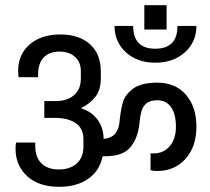

<svg xmlns="http://www.w3.org/2000/svg" viewBox="-20 -775 809 741"><path d="M623 -661H537V-755H623ZM422 -675H494Q494 -587 579 -587Q665 -587 665 -675H738Q738 -613 693.5 -573Q649 -533 579 -533Q510 -533 466 -573Q422 -613 422 -675ZM738 -286Q738 -209 696 -162Q654 -115 586 -115Q572 -115 561 -118V-183H573Q612 -183 635.5 -211.5Q659 -240 659 -285Q659 -334 640.5 -361Q622 -388 587 -388Q559 -388 545 -376Q531 -364 526 -346Q521 -328 518 -298Q512 -241 483 -206.5Q454 -172 387 -172H376Q365 -116 320.5 -85Q276 -54 208 -54Q130 -54 85 -95Q40 -136 40 -201Q40 -215 42 -225H116V-213Q116 -168 140 -144.5Q164 -121 207 -121Q250 -121 275.5 -143.5Q301 -166 302 -207V-237Q302 -279 272.5 -299.5Q243 -320 193 -320H151V-385H196Q239 -385 265.5 -407.5Q292 -430 292 -472V-500Q292 -536 269 -556Q246 -576 209 -576Q171 -576 149 -553.5Q127 -531 127 -487V-477H52Q50 -487 50 -501Q50 -565 94.5 -603.5Q139 -642 213 -642Q285 -642 327 -604.5Q369 -567 369 -500V-472Q369 -429 349 -402.5Q329 -376 295 -359V-356Q332 -345 355.5 -314.5Q379 -284 380 -239Q410 -242 424 -258.5Q438 -275 441 -303Q446 -352 454.5 -381Q463 -410 494 -433Q525 -456 587 -456Q657 -456 697.5 -409.5Q738 -363 738 -286Z"/></svg>

Font: Pragati Narrow
Style: Regular
Weight: 400
Designer: Hector Gatti, Marcela Romero, Pablo Cosgaya and Nicolas Silva
Foundry: Omnibus-Type
Version: Version 1.010; ttfautohint (v1.3)